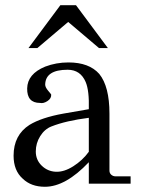

<svg xmlns="http://www.w3.org/2000/svg" viewBox="-20 -703 540 735"><path d="M271 -683 393 -519H359L241 -619L123 -519H89L211 -683ZM480 -28V0H320V-82Q231 12 152 12Q99 12 67 -19Q32 -50 32 -107Q32 -186 93 -225Q139 -253 222 -268L320 -285Q322 -356 308 -389Q288 -436 239 -436Q154 -436 153 -379Q153 -369 164.5 -355.5Q176 -342 176 -341Q177 -326 161.5 -316Q146 -306 133 -309Q83 -309 84 -364.5Q85 -420 153 -448Q195 -464 242 -464Q321 -464 360 -420Q399 -372 399 -268V-50Q399 -40 406 -34Q413 -28 422 -28ZM320 -122V-252Q233 -241 177 -219Q151 -209 134 -182Q117 -155 117 -123Q117 -91 139.5 -69Q162 -47 193.5 -45.5Q225 -44 260.5 -66.5Q296 -89 320 -122Z"/></svg>

Font: GFS Didot
Style: Regular
Weight: 400
Designer: Takis Katsoulidis and George D. Matthiopoulos
Foundry: Takis Katsoulidis and George D. Matthiopoulos
Version: Version 1.0